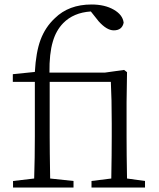

<svg xmlns="http://www.w3.org/2000/svg" viewBox="-20 -834 708 854"><path d="M38 0V-29L132 -40Q135 -133 135 -227V-470H37V-504L135 -514Q140 -602 160 -656Q181 -713 224 -753Q286 -814 387 -814Q446 -814 486 -791Q526 -768 530 -733Q523 -699 486 -699Q455 -699 419 -739L384 -783Q307 -778 261 -731Q229 -698 215 -649Q199 -596 200 -511H446L532 -523L545 -513L543 -379V-227Q543 -150 545 -40L625 -29V0H387V-29L475 -40Q477 -150 477 -227V-285Q477 -395 473 -470H201V-227Q201 -166 203 -46Q203 -42 203 -40L307 -29V0Z"/></svg>

Font: GenRyuMin TW L
Style: Regular
Weight: 300
Version: Version 1.501;PS 1;hotconv 16.6.51;makeotf.lib2.5.65220